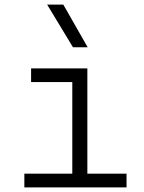

<svg xmlns="http://www.w3.org/2000/svg" viewBox="-20 -815 626 835"><path d="M85.9 0V-59.6H294.4V-458H115.2V-517.6H359.9V-59.6H530.3V0ZM297.4 -609.4 185.1 -794.9H255.4L361.3 -609.4Z"/></svg>

Font: CaskaydiaMono NF Light
Style: Regular
Weight: 300
Designer: Aaron Bell
Foundry: Saja Typeworks
Version: Version 2111.001; ttfautohint (v1.8.4);Nerd Fonts 3.1.1